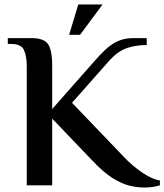

<svg xmlns="http://www.w3.org/2000/svg" viewBox="-20 -831 737 861"><path d="M627 10Q594 10 558.5 1Q523 -8 482.5 -34Q442 -60 395 -110L214 -299V0H100V-534Q100 -579 87.5 -606.5Q75 -634 30 -634H15V-660H123Q175 -660 194.5 -634.5Q214 -609 214 -534V-342L402 -555Q425 -582 450 -606Q475 -630 505.5 -645Q536 -660 576 -660H638V-629Q587 -629 547 -614.5Q507 -600 470 -559L303 -370L533 -130Q572 -88 618 -57Q664 -26 697 -22V0Q685 4 667.5 7Q650 10 627 10ZM290 -675 331 -811H440L339 -675Z"/></svg>

Font: El Messiri SemiBold
Style: Regular
Weight: 600
Designer: Mohamed Gaber
Foundry: Kief Type Foundry
Version: Version 2.020; ttfautohint (v1.8.3)